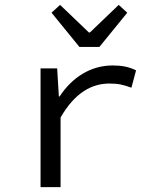

<svg xmlns="http://www.w3.org/2000/svg" viewBox="-20 -766 640 786"><path d="M146 0H228V-285C286 -386 355 -424 428 -424C466 -424 484 -419 518 -407L537 -478C507 -493 477 -498 441 -498C351 -498 275 -449 224 -371H221L214 -486H146ZM305 -574H387L501 -714L466 -746L348 -633H344L226 -746L191 -714Z"/></svg>

Font: Hasklig
Style: Regular
Weight: 400
Monospace: yes
Designer: Paul D. Hunt, Teo Tuominen
Foundry: Adobe Systems Incorporated
Version: Version 2.030;PS 1.0;hotconv 16.6.51;makeotf.lib2.5.65220